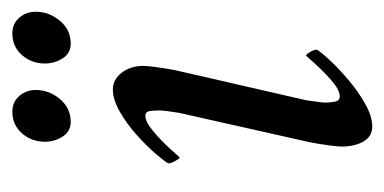

<svg xmlns="http://www.w3.org/2000/svg" viewBox="-180 -452 638 319"><g transform="rotate(-90 139.5 -293.0)"><path d="M111 -315Q112 -320 113.5 -331.5Q115 -343 115 -347Q115 -348 115 -349Q115 -356 114 -363.5Q113 -371 106 -371Q96 -371 80 -357.5Q64 -344 51.5 -330Q39 -316 37 -314Q35 -314 31 -321.5Q27 -329 27 -333Q31 -340 44 -355Q57 -370 75 -386Q93 -402 113 -413.5Q133 -425 150 -425Q166 -425 177.5 -410.5Q189 -396 189 -374Q189 -368 187 -353Q185 -338 182 -322L132 -104Q131 -97 129.5 -86.5Q128 -76 128 -72Q128 -65 129.5 -56.5Q131 -48 138 -48Q149 -48 164.5 -61.5Q180 -75 192.5 -89Q205 -103 206 -104Q208 -104 212 -97.5Q216 -91 216 -86Q212 -79 198 -64Q184 -49 165 -33Q146 -17 125.5 -5.5Q105 6 88 6Q72 6 63.5 -8.5Q55 -23 55 -45Q55 -51 57 -66Q59 -81 62 -97ZM113 -592Q129 -592 139 -580.5Q149 -569 149 -553Q149 -531 134 -513Q119 -495 96 -495Q80 -495 71.5 -508.5Q63 -522 63 -538Q63 -560 77 -576Q91 -592 113 -592ZM243 -592Q259 -592 269 -580.5Q279 -569 279 -553Q279 -531 264 -513Q249 -495 226 -495Q210 -495 201.5 -508.5Q193 -522 193 -538Q193 -560 207 -576Q221 -592 243 -592Z"/></g></svg>

Font: Amiri
Style: Italic
Weight: 400
Italic angle: 10°
Designer: Khaled Hosny
Version: Version 0.113